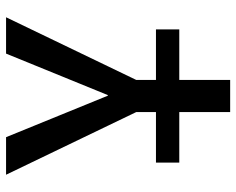

<svg xmlns="http://www.w3.org/2000/svg" viewBox="-93 -467 780 634"><g transform="rotate(-90 297.0 -150.0)"><path d="M77 52V-25H244V-90L37 -520H161L298 -184H300L437 -520H557L350 -90V-25H517V52H350V220H244V52Z"/></g></svg>

Font: M PLUS 1p Medium
Style: Regular
Weight: 500
Version: Version 1.062